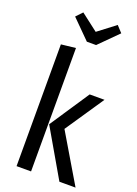

<svg xmlns="http://www.w3.org/2000/svg" viewBox="-176 -1025 783 1095"><g transform="rotate(20 215.5 -477.0)"><path d="M161 -749V0H73V-739ZM415 -527 257 -293 431 0H333L166 -288L325 -527ZM340 -954 375 -916 263 -804H207L95 -916L131 -954L235 -874Z"/></g></svg>

Font: Fira Sans Extra Condensed
Style: Regular
Weight: 400
Width: 1
Designer: Carrois Corporate & Edenspiekermann AG
Foundry: Carrois Corporate GbR & Edenspiekermann AG
Version: Version 4.203